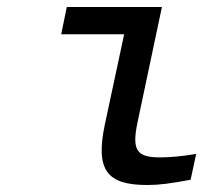

<svg xmlns="http://www.w3.org/2000/svg" viewBox="-20 -520 640 549"><path d="M438 -70C373 -70 356 -88 373 -169L443 -500H171L155 -422H335L280 -165C252 -33 286 9 401 9C436 9 465 5 525 -6L541 -80C501 -73 466 -70 438 -70Z"/></svg>

Font: LT Wave Mono
Style: Italic
Weight: 400
Designer: Daniel Lyons
Version: Version 2.5 (Glyphs App)